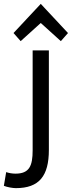

<svg xmlns="http://www.w3.org/2000/svg" viewBox="-89 -783 372 994"><path d="M-7 191C-23 191 -52 186 -69 179L-57 108C-43 113 -25 116 -9 116C63 116 80 76 80 -5V-522H164V-7C164 128 114 191 -7 191ZM122 -664 18 -570 -19 -612 122 -763 263 -612 226 -570Z"/></svg>

Font: Repo Regular
Style: Regular
Weight: 400
Designer: Stefan Peev
Foundry: Context Ltd
Version: Version 1.502